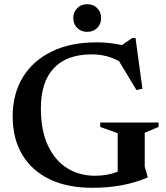

<svg xmlns="http://www.w3.org/2000/svg" viewBox="-20 -884 791 916"><path d="M670.5 -88.5 684.5 -40.5V-37.5Q570.5 12 421 12Q301.5 12 216.5 -29Q131.5 -70 86 -146.2Q40.5 -222.5 40.5 -329Q40.5 -435 88.2 -514.2Q136 -593.5 225.8 -637.8Q315.5 -682 441 -682Q471 -682 499.2 -679Q527.5 -676 562 -669L611 -703H626.5L659.5 -460.5L631 -454.5L548 -592Q490 -624.5 417.5 -624.5Q298.5 -624.5 236.8 -558.8Q175 -493 175 -367Q175 -261.5 208.5 -190Q242 -118.5 300.2 -82Q358.5 -45.5 432.5 -45.5Q493 -45.5 541.5 -65V-248.5L458 -278.5V-299.5H736.5V-278.5L670.5 -250.5ZM396 -732Q366.5 -732 348 -751Q329.5 -770 329.5 -798Q329.5 -825.5 348 -844.8Q366.5 -864 396 -864Q425.5 -864 444 -844.8Q462.5 -825.5 462.5 -798Q462.5 -770 444 -751Q425.5 -732 396 -732Z"/></svg>

Font: Newsreader Text SemiBold
Style: Regular
Weight: 600
Designer: Hugues Gentile
Foundry: Production Type
Version: Version 1.001